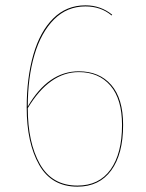

<svg xmlns="http://www.w3.org/2000/svg" viewBox="-20 -690 546 719"><path d="M441 -222Q441 -113 396.5 -52Q352 9 270 9Q173 9 126.5 -73Q80 -155 80 -287Q80 -399 105 -485.5Q130 -572 179.5 -621Q229 -670 300 -670Q357 -670 400 -635L398 -632Q358 -666 300 -666Q231 -666 182.5 -617.5Q134 -569 109 -484.5Q84 -400 84 -291Q161 -423 275 -423Q352 -423 396.5 -372Q441 -321 441 -222ZM437 -222Q437 -319 393.5 -369.5Q350 -420 275 -420Q165 -420 84 -285Q84 -156 129.5 -75.5Q175 5 270 5Q351 5 394 -55Q437 -115 437 -222Z"/></svg>

Font: FiraGO Four
Style: Regular
Weight: 100
Designer: bBox Type
Foundry: bBox Type GmbH
Version: Version 1.001